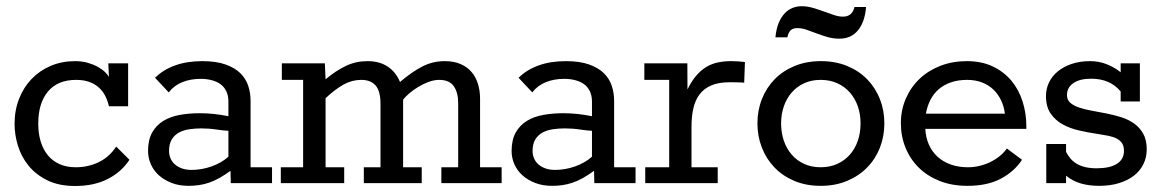

<svg xmlns="http://www.w3.org/2000/svg" viewBox="-20 -601 3811 630"><path d="M404.8 -76.7Q378.4 -36.6 333.5 -13.7Q288.6 9.3 226.6 9.3Q172.9 9.3 135 -9.5Q97.2 -28.3 73.5 -57.6Q49.8 -86.9 38.8 -123Q27.8 -159.2 27.8 -194.3Q27.8 -239.3 42.7 -277.1Q57.6 -314.9 84 -342.3Q110.4 -369.6 146.7 -385Q183.1 -400.4 226.1 -400.4Q249 -400.4 267.8 -395Q286.6 -389.6 301 -381.6Q315.4 -373.5 324.7 -364.5Q334 -355.5 337.4 -348.1L335.4 -393.1H400.4V-252.4H337.4Q333.5 -270 325.7 -285.6Q317.9 -301.3 304.9 -313.2Q292 -325.2 273.4 -332Q254.9 -338.9 230 -338.9Q169.4 -338.9 137.5 -300.8Q105.5 -262.7 105.5 -195.3Q105.5 -163.1 113.5 -136.7Q121.6 -110.4 137 -91.6Q152.3 -72.8 175.3 -62.5Q198.2 -52.2 228.5 -52.2Q270 -52.2 304.7 -69.3Q339.4 -86.4 361.3 -120.1Z M488.8 -345.7Q515.1 -372.1 554.2 -386.2Q593.3 -400.4 643.6 -400.4Q689.5 -400.4 720.2 -389.4Q751 -378.4 769 -360.4Q787.1 -342.3 794.7 -318.8Q802.2 -295.4 802.2 -270.5V-52.2H872.6V0H737.3L736.3 -40.5Q716.8 -26.4 699.7 -16.8Q682.6 -7.3 666.3 -1.7Q649.9 3.9 633.3 6.3Q616.7 8.8 598.6 8.8Q567.9 8.8 543.2 -0.7Q518.6 -10.3 501.2 -25.9Q483.9 -41.5 474.9 -62.3Q465.8 -83 465.8 -105.5Q465.8 -142.1 479.2 -166Q492.7 -189.9 515.6 -204.1Q538.6 -218.3 569.6 -223.9Q600.6 -229.5 635.3 -229.5Q658.7 -229.5 681.6 -227.1Q704.6 -224.6 729.5 -219.7V-267.1Q729.5 -287.6 722.4 -302Q715.3 -316.4 702.9 -325.2Q690.4 -334 673.8 -338.1Q657.2 -342.3 638.7 -342.3Q605 -342.3 577.9 -331.3Q550.8 -320.3 533.7 -297.9ZM729.5 -171.9Q713.9 -172.4 690.2 -176Q666.5 -179.7 640.1 -179.7Q621.1 -179.7 602.1 -177Q583 -174.3 568.1 -166.5Q553.2 -158.7 543.9 -144Q534.7 -129.4 534.7 -105.5Q534.7 -92.8 539.6 -81.3Q544.4 -69.8 554 -61.5Q563.5 -53.2 577.1 -48.3Q590.8 -43.5 608.9 -43.5Q625 -43.5 641.6 -46.4Q658.2 -49.3 674.1 -54.9Q689.9 -60.5 704.1 -68.6Q718.3 -76.7 729.5 -86.9Z M974.6 -338.9H904.8V-393.1H1045.9L1048.3 -340.8Q1082 -369.1 1115 -384.8Q1147.9 -400.4 1186 -400.4Q1225.6 -400.4 1252.4 -382.3Q1279.3 -364.3 1292.5 -332Q1331.5 -365.2 1365.7 -382.8Q1399.9 -400.4 1439 -400.4Q1469.2 -400.4 1491.2 -390.9Q1513.2 -381.3 1527.3 -364.7Q1541.5 -348.1 1548.3 -325.7Q1555.2 -303.2 1555.2 -277.3V-52.2H1626V0H1428.2V-52.2H1483.4V-262.2Q1483.4 -297.4 1469 -318.1Q1454.6 -338.9 1420.9 -338.9Q1404.3 -338.9 1386.5 -332.3Q1368.7 -325.7 1352.5 -315.9Q1336.4 -306.2 1323.2 -294.9Q1310.1 -283.7 1302.7 -273.9V-52.2H1363.8V0H1173.8V-52.2H1228.5V-260.7Q1228.5 -302.2 1212.4 -320.6Q1196.3 -338.9 1165.5 -338.9Q1134.8 -338.9 1107.2 -323.5Q1079.6 -308.1 1048.3 -278.8V-52.2H1109.4V0H901.4V-52.2H974.6Z M1681.6 -345.7Q1708 -372.1 1747.1 -386.2Q1786.1 -400.4 1836.4 -400.4Q1882.3 -400.4 1913.1 -389.4Q1943.8 -378.4 1961.9 -360.4Q1980 -342.3 1987.5 -318.8Q1995.1 -295.4 1995.1 -270.5V-52.2H2065.4V0H1930.2L1929.2 -40.5Q1909.7 -26.4 1892.6 -16.8Q1875.5 -7.3 1859.1 -1.7Q1842.8 3.9 1826.2 6.3Q1809.6 8.8 1791.5 8.8Q1760.7 8.8 1736.1 -0.7Q1711.4 -10.3 1694.1 -25.9Q1676.8 -41.5 1667.7 -62.3Q1658.7 -83 1658.7 -105.5Q1658.7 -142.1 1672.1 -166Q1685.5 -189.9 1708.5 -204.1Q1731.4 -218.3 1762.5 -223.9Q1793.5 -229.5 1828.1 -229.5Q1851.6 -229.5 1874.5 -227.1Q1897.5 -224.6 1922.4 -219.7V-267.1Q1922.4 -287.6 1915.3 -302Q1908.2 -316.4 1895.8 -325.2Q1883.3 -334 1866.7 -338.1Q1850.1 -342.3 1831.5 -342.3Q1797.9 -342.3 1770.8 -331.3Q1743.7 -320.3 1726.6 -297.9ZM1922.4 -171.9Q1906.7 -172.4 1883.1 -176Q1859.4 -179.7 1833 -179.7Q1814 -179.7 1794.9 -177Q1775.9 -174.3 1761 -166.5Q1746.1 -158.7 1736.8 -144Q1727.5 -129.4 1727.5 -105.5Q1727.5 -92.8 1732.4 -81.3Q1737.3 -69.8 1746.8 -61.5Q1756.3 -53.2 1770 -48.3Q1783.7 -43.5 1801.8 -43.5Q1817.9 -43.5 1834.5 -46.4Q1851.1 -49.3 1866.9 -54.9Q1882.8 -60.5 1897 -68.6Q1911.1 -76.7 1922.4 -86.9Z M2097.2 -52.2H2175.8V-338.9H2094.2V-393.1H2235.4L2235.8 -307.6Q2249 -334.5 2264.2 -352.3Q2279.3 -370.1 2296.9 -380.9Q2314.5 -391.6 2335 -396Q2355.5 -400.4 2378.9 -400.4Q2399.9 -400.4 2424.3 -397.5L2421.9 -329.6Q2421.4 -330.1 2414.3 -330.3Q2407.2 -330.6 2398.9 -330.8Q2390.6 -331.1 2383.1 -331.1Q2375.5 -331.1 2374 -331.1Q2337.9 -331.1 2314 -320.8Q2290 -310.5 2275.6 -291.5Q2261.2 -272.5 2255.1 -245.6Q2249 -218.8 2249 -185.5V-52.2H2335V0H2097.2Z M2672.9 -52.2Q2703.1 -52.2 2727.3 -63.2Q2751.5 -74.2 2768.6 -93.5Q2785.6 -112.8 2794.7 -139.2Q2803.7 -165.5 2803.7 -196.3Q2803.7 -226.1 2794.7 -252.2Q2785.6 -278.3 2768.6 -297.6Q2751.5 -316.9 2727.3 -327.9Q2703.1 -338.9 2672.9 -338.9Q2642.6 -338.9 2618.7 -327.9Q2594.7 -316.9 2577.9 -297.6Q2561 -278.3 2552 -252.2Q2543 -226.1 2543 -196.3Q2543 -165.5 2552 -139.2Q2561 -112.8 2577.9 -93.5Q2594.7 -74.2 2618.7 -63.2Q2642.6 -52.2 2672.9 -52.2ZM2672.9 8.8Q2625 8.8 2586.7 -7.3Q2548.3 -23.4 2521.5 -51.3Q2494.6 -79.1 2480 -116.5Q2465.3 -153.8 2465.3 -196.3Q2465.3 -238.8 2480 -275.9Q2494.6 -313 2521.7 -340.8Q2548.8 -368.7 2587.4 -384.5Q2626 -400.4 2673.8 -400.4Q2721.2 -400.4 2759.8 -384.5Q2798.3 -368.7 2825.4 -340.8Q2852.5 -313 2867.2 -275.9Q2881.8 -238.8 2881.8 -196.3Q2881.8 -153.8 2867.2 -116.5Q2852.5 -79.1 2825.2 -51.3Q2797.9 -23.4 2759.3 -7.3Q2720.7 8.8 2672.9 8.8ZM2524.4 -478.5Q2526.9 -505.4 2534.7 -524.7Q2542.5 -543.9 2554 -556.4Q2565.4 -568.8 2579.8 -574.7Q2594.2 -580.6 2610.4 -580.6Q2628.9 -580.6 2647.2 -575.2Q2665.5 -569.8 2682.9 -563.5Q2700.2 -557.1 2716.1 -551.8Q2731.9 -546.4 2746.1 -546.4Q2776.4 -546.4 2783.7 -578.1H2821.8Q2817.9 -529.3 2795.4 -501.7Q2772.9 -474.1 2734.4 -474.1Q2713.9 -474.1 2695.1 -479.5Q2676.3 -484.9 2659.2 -491.5Q2642.1 -498 2626.5 -503.4Q2610.8 -508.8 2596.7 -508.8Q2581.1 -508.8 2573.7 -501Q2566.4 -493.2 2563.5 -478.5Z M3016.1 -178.2Q3017.6 -149.9 3027.8 -126.7Q3038.1 -103.5 3056.2 -86.9Q3074.2 -70.3 3099.4 -61.3Q3124.5 -52.2 3156.2 -52.2Q3175.3 -52.2 3193.8 -56.6Q3212.4 -61 3229 -69.1Q3245.6 -77.1 3259.8 -88.4Q3273.9 -99.6 3283.7 -113.8L3333.5 -76.7Q3308.6 -38.6 3264.4 -14.9Q3220.2 8.8 3154.3 8.8Q3103.5 8.8 3063 -7.3Q3022.5 -23.4 2994.4 -51.3Q2966.3 -79.1 2951.2 -116.5Q2936 -153.8 2936 -196.3Q2936 -240.7 2952.6 -278.3Q2969.2 -315.9 2998 -343Q3026.9 -370.1 3066.4 -385.3Q3106 -400.4 3152.3 -400.4Q3200.7 -400.4 3237.3 -383.1Q3273.9 -365.7 3298.6 -336.2Q3323.2 -306.6 3335.4 -267.8Q3347.7 -229 3347.7 -186.5V-178.2ZM3277.3 -228Q3274.4 -252 3264.6 -272.2Q3254.9 -292.5 3239.3 -307.4Q3223.6 -322.3 3201.9 -330.6Q3180.2 -338.9 3153.3 -338.9Q3123.5 -338.9 3100.3 -330.8Q3077.1 -322.8 3060.3 -308.3Q3043.5 -293.9 3033 -273.4Q3022.5 -252.9 3018.1 -228Z M3413.1 -128.4H3478V-102.5Q3484.4 -90.3 3492.7 -80.6Q3501 -70.8 3512.9 -63.7Q3524.9 -56.6 3541 -52.7Q3557.1 -48.8 3578.6 -48.8Q3621.6 -48.8 3644.8 -63.5Q3668 -78.1 3668 -106Q3668 -121.6 3661.6 -131.1Q3655.3 -140.6 3643.8 -146.5Q3632.3 -152.3 3616.5 -155.5Q3600.6 -158.7 3581.1 -161.6Q3550.8 -166 3520.8 -172.9Q3490.7 -179.7 3466.6 -193.1Q3442.4 -206.5 3427.2 -228.8Q3412.1 -251 3412.1 -286.1Q3412.1 -310.1 3422.4 -331.1Q3432.6 -352.1 3451.7 -367.4Q3470.7 -382.8 3497.3 -391.6Q3523.9 -400.4 3557.1 -400.4Q3586.4 -400.4 3612.3 -389.9Q3638.2 -379.4 3657.2 -363.8V-393.1H3720.2V-268.1H3657.2V-300.8Q3622.6 -342.8 3560.1 -342.8Q3523.4 -342.8 3502.2 -328.4Q3481 -314 3481 -289.1Q3481 -272.9 3492.2 -263.4Q3503.4 -253.9 3521.7 -247.8Q3540 -241.7 3563.7 -237.5Q3587.4 -233.4 3611.8 -228.5Q3636.2 -223.6 3659.9 -216.1Q3683.6 -208.5 3701.9 -195.3Q3720.2 -182.1 3731.4 -161.9Q3742.7 -141.6 3742.7 -111.3Q3742.7 -84.5 3731.7 -62.3Q3720.7 -40 3700.4 -24.4Q3680.2 -8.8 3651.4 0Q3622.6 8.8 3586.9 8.8Q3553.2 8.8 3526.6 1Q3500 -6.8 3478 -24.4V0H3413.1Z"/></svg>

Font: Rokkitt
Style: Regular
Weight: 400
Version: Version 1.2; ttfautohint (v1.5) -l 7 -r 28 -G 50 -x 13 -D la